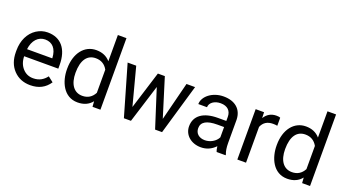

<svg xmlns="http://www.w3.org/2000/svg" viewBox="-56 -1316 3404 1891"><g transform="rotate(20 1645.5 -370.0)"><path d="M288 10C376 10 442 -24 487 -92L432 -135C399 -92 356 -64 292 -64C247 -64 211 -80 182 -112C153 -144 137 -186 136 -238H494V-276C494 -444 413 -538 276 -538C234 -538 195 -526 159 -503C87 -456 45 -371 45 -266V-250C45 -171 68 -108 113 -61C158 -14 216 10 288 10ZM276 -464C352 -464 398 -411 403 -319V-313H139C150 -408 204 -464 276 -464Z M576 -269V-262C576 -135 637 10 784 10C849 10 899 -12 935 -57L939 0H1022V-750H932V-475C896 -517 847 -538 785 -538C661 -538 576 -430 576 -269ZM807 -461C863 -461 905 -436 932 -387V-144C905 -93 863 -67 806 -67C719 -67 667 -138 667 -258C667 -393 719 -461 807 -461Z M1115 -528 1268 0H1342L1467 -400L1595 0H1668L1822 -528H1732L1630 -125L1505 -528H1432L1309 -133L1205 -528Z M1898 -146C1898 -57 1972 10 2076 10C2135 10 2185 -12 2227 -56C2230 -29 2235 -11 2240 0H2334V-8C2322 -37 2316 -75 2316 -124V-367C2313 -474 2240 -538 2119 -538C2002 -538 1909 -463 1909 -382H2000C2000 -429 2049 -465 2114 -465C2187 -465 2225 -425 2225 -362V-320H2137C1986 -320 1898 -257 1898 -146ZM1989 -159C1989 -224 2044 -256 2155 -256H2225V-148C2202 -101 2146 -69 2090 -69C2030 -69 1989 -103 1989 -159Z M2713 -531C2704 -536 2690 -538 2673 -538C2618 -538 2576 -514 2547 -467L2545 -528H2457V0H2548V-375C2569 -426 2609 -451 2668 -451C2684 -451 2699 -450 2713 -447Z M2773 -269V-262C2773 -135 2834 10 2981 10C3046 10 3096 -12 3132 -57L3136 0H3219V-750H3129V-475C3093 -517 3044 -538 2982 -538C2858 -538 2773 -430 2773 -269ZM3004 -461C3060 -461 3102 -436 3129 -387V-144C3102 -93 3060 -67 3003 -67C2916 -67 2864 -138 2864 -258C2864 -393 2916 -461 3004 -461Z"/></g></svg>

Font: Noto Sans KR Regular
Style: Regular
Weight: 400
Designer: Ryoko NISHIZUKA  (kana & ideographs); Paul D. Hunt (Latin, Greek & Cyrillic); Wenlong ZHANG  (bopomofo); Sandoll Communi
Foundry: Adobe Systems Incorporated
Version: Version 1.004;PS 1.004;hotconv 1.0.82;makeotf.lib2.5.63406